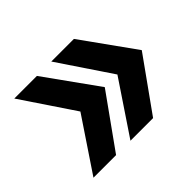

<svg xmlns="http://www.w3.org/2000/svg" viewBox="-104 -675 756 756"><g transform="rotate(-45 274.0 -297.5)"><path d="M371.1 -76.7 528.8 -297.4 371.1 -517.6H245.1L393.1 -297.4L245.1 -76.7ZM39.1 -76.7H165L322.8 -297.4L165 -517.6H39.1L187 -297.4Z"/></g></svg>

Font: Faust Sans Bold
Style: Regular
Weight: 700
Designer: Andreas Faust
Version: Version 1.003;Glyphs 3.1.2 (3151)